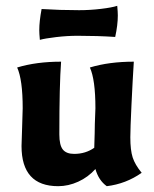

<svg xmlns="http://www.w3.org/2000/svg" viewBox="-20 -629 530 660"><path d="M54 -127 56 -190 58 -257Q58 -355 39 -397Q105 -417 190 -417Q184 -338 184 -167Q184 -130 196 -115Q208 -100 235 -100Q274 -100 304 -121Q306 -181 306 -203L308 -257Q308 -355 289 -397Q355 -417 440 -417Q436 -355 432 -270Q428 -185 428 -157Q428 -113 436 -88Q444 -63 467 -35Q413 3 347 11Q319 -9 308 -48Q283 -20 249 -4.5Q215 11 180 11Q54 11 54 -127ZM115 -525Q115 -556 123 -598Q186 -594 252 -594Q289 -594 327 -598.5Q365 -603 383 -609Q385 -587 385 -576Q385 -543 376 -502Q315 -506 247 -506Q211 -506 173 -501.5Q135 -497 117 -492Q115 -514 115 -525Z"/></svg>

Font: Mirza
Style: Bold
Weight: 700
Designer: Arabic design by Kourosh Beigpour, Latin design by Eduardo Tunni, engineering by Lasse Fister
Version: Version 1.0010g